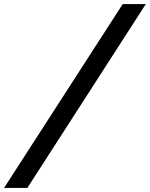

<svg xmlns="http://www.w3.org/2000/svg" viewBox="-169 -720 740 948"><path d="M-149 208 437 -700H551L-34 208Z"/></svg>

Font: Red Hat Text Medium
Style: Italic
Weight: 500
Italic angle: -12°
Designer: Pentagram / MCKL
Foundry: Pentagram / MCKL
Version: Version 1.003; Red Hat Text Medium Italic